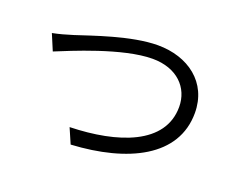

<svg xmlns="http://www.w3.org/2000/svg" viewBox="-104 -827 1208 991"><g transform="rotate(20 500.0 -332.0)"><path d="M73 -522 110 -434C189 -466 444 -575 608 -575C743 -575 821 -493 821 -388C821 -183 587 -104 325 -97L361 -14C669 -31 908 -147 908 -386C908 -554 776 -650 610 -650C464 -650 268 -578 183 -551C145 -539 109 -529 73 -522Z"/></g></svg>

Font: Noto Sans Mono CJK SC
Style: Regular
Weight: 400
Designer: Ryoko NISHIZUKA 西塚涼子 (kana, bopomofo & ideographs); Paul D. Hunt (Latin, Greek & Cyrillic); Sandoll Communications 산돌커뮤니
Foundry: Adobe
Version: Version 2.004;hotconv 1.0.118;makeotfexe 2.5.65603